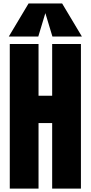

<svg xmlns="http://www.w3.org/2000/svg" viewBox="-20 -1121 539 1141"><path d="M38.1 0V-859.4H209V-552.2H290V-859.4H460.9V0H290V-389.6H209V0ZM32.2 -903.8 149.9 -1100.6H349.1L466.8 -903.8H291.5L249.5 -1043L207.5 -903.8Z"/></svg>

Font: Anton SC
Style: Regular
Weight: 400
Designer: Vernon Adams
Foundry: Vernon Adams
Version: Version 2.116; ttfautohint (v1.8.4.7-5d5b)